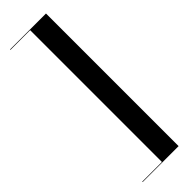

<svg xmlns="http://www.w3.org/2000/svg" viewBox="-308 -791 952 952"><g transform="rotate(-45 168.5 -315.0)"><path d="M30 -780H282V150H30V147H168V-777H30Z"/></g></svg>

Font: Bodoni* 72 Medium
Style: Regular
Weight: 500
Version: Version 1.002; ttfautohint (v0.97) -l 8 -r 50 -G 200 -x 14 -